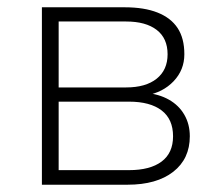

<svg xmlns="http://www.w3.org/2000/svg" viewBox="-20 -507 600 527"><path d="M95 0V-487H322Q376 -487 412.5 -472.5Q449 -458 467.5 -430Q486 -402 486 -358Q486 -315 456.5 -284Q427 -253 380 -245V-252Q416 -249 443.5 -233.5Q471 -218 486 -192Q501 -166 501 -133Q501 -71 455.5 -35.5Q410 0 330 0ZM141 -40H334Q392 -40 423.5 -63.5Q455 -87 455 -133Q455 -180 423.5 -204Q392 -228 334 -228H141ZM141 -267H326Q380 -267 410 -291Q440 -315 440 -358Q440 -402 410 -425Q380 -448 326 -448H141Z"/></svg>

Font: Nunito Sans 10pt ExtraLight
Style: Regular
Weight: 250
Designer: Vernon Adams
Foundry: Vernon Adams
Version: Version 3.101;gftools[0.9.27]